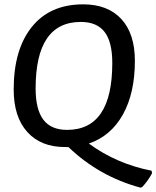

<svg xmlns="http://www.w3.org/2000/svg" viewBox="-20 -669 720 884"><path d="M363 -649Q476 -649 538.5 -581.5Q601 -514 601 -389Q601 -241 546 -142Q491 -43 389 -8Q518 86 678 117L680 129Q661 164 635 192L627 195Q437 144 295 8H279Q168 8 105.5 -61.5Q43 -131 43 -257Q43 -441 126.5 -545Q210 -649 363 -649ZM352 -568Q144 -568 144 -262Q144 -165 179.5 -118Q215 -71 289 -71Q497 -71 497 -379Q497 -476 461.5 -522Q426 -568 352 -568Z"/></svg>

Font: Alegreya Sans SC Medium
Style: Italic
Weight: 500
Italic angle: -7°
Designer: Juan Pablo del Peral
Foundry: Huerta Tipografica
Version: Version 2.007